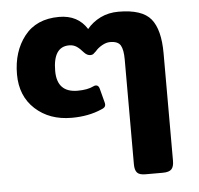

<svg xmlns="http://www.w3.org/2000/svg" viewBox="-44 -585 653 631"><g transform="rotate(-5 282.5 -270.0)"><path d="M376 -36V-382Q376 -414 367.5 -428.5Q359 -443 333 -443Q320 -443 306 -435Q292 -427 284 -417Q278 -411 274.5 -408.5Q271 -406 265 -406Q254 -406 244 -417Q233 -430 222.5 -437Q212 -444 198 -444Q145 -444 145 -364Q145 -293 213 -293Q246 -293 266 -303Q269 -305 274 -305Q283 -305 286 -293L298 -247Q299 -244 299 -239Q299 -230 285 -225Q242 -206 186 -206Q113 -206 66 -249Q19 -292 19 -364Q19 -439 58.5 -489.5Q98 -540 173 -540Q235 -540 265 -492Q283 -514 309.5 -527Q336 -540 369 -540Q447 -540 476 -504.5Q505 -469 505 -391V-36Q505 -17 497 -8.5Q489 0 468 0H411Q391 0 383.5 -8.5Q376 -17 376 -36Z"/></g></svg>

Font: Mitr
Style: Regular
Weight: 400
Designer: Thanarat Vachiruckul
Foundry: Cadson Demak
Version: Version 1.002